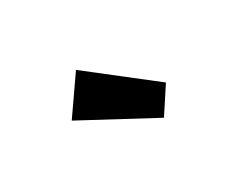

<svg xmlns="http://www.w3.org/2000/svg" viewBox="-49 -939 598 496"><g transform="rotate(-30 250.0 -690.5)"><path d="M330 -580 120 -692.7 195 -800.7 380 -656.3Z"/></g></svg>

Font: Lexend Medium
Style: Regular
Weight: 500
Designer: Bonnie Shaver-Troup, Thomas Jockin
Foundry: Lexend
Version: Version 1.005